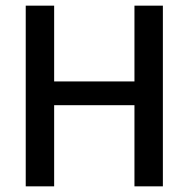

<svg xmlns="http://www.w3.org/2000/svg" viewBox="-20 -659 667 679"><path d="M171.5 -639V0H71V-639ZM556 -639V0H455.5V-639ZM128.5 -287V-371H494.5V-287Z"/></svg>

Font: Anek Malayalam Medium
Style: Regular
Weight: 500
Designer: Maithili Shingre (Malayalam) & Yesha Goshar (Latin)
Foundry: Ek Type
Version: Version 1.003